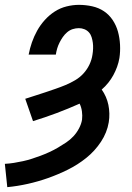

<svg xmlns="http://www.w3.org/2000/svg" viewBox="-24 -763 544 791"><path d="M6 8 -4 -88Q15 -89 33.5 -92Q52 -95 70.5 -99Q89 -103 107.5 -109Q126 -115 143.5 -121.5Q161 -128 179.5 -136.5Q198 -145 215 -155Q232 -165 248.5 -176Q265 -187 278.5 -201.5Q292 -216 301.5 -234Q311 -252 314 -270Q316 -287 313.5 -304.5Q311 -322 304 -336Q257 -315 209 -297Q161 -279 112 -264L80 -356Q101 -363 122 -369.5Q143 -376 163.5 -383Q184 -390 204.5 -397Q225 -404 245.5 -412.5Q266 -421 285.5 -432.5Q305 -444 320 -460.5Q335 -477 344.5 -497Q354 -517 357 -538Q359 -550 359.5 -562.5Q360 -575 358.5 -586.5Q357 -598 353.5 -609.5Q350 -621 342.5 -629.5Q335 -638 324 -642.5Q313 -647 301 -647Q288 -647 275.5 -643Q263 -639 252.5 -630Q242 -621 234.5 -610Q227 -599 221 -587Q215 -575 211.5 -563Q208 -551 206 -538H94Q99 -564 107.5 -588.5Q116 -613 129 -636.5Q142 -660 160.5 -680.5Q179 -701 201.5 -715.5Q224 -730 250 -736.5Q276 -743 301 -743Q329 -743 356 -737Q383 -731 404.5 -716.5Q426 -702 440.5 -680Q455 -658 462 -632.5Q469 -607 470.5 -579Q472 -551 468 -524Q465 -506 458.5 -488Q452 -470 443 -453.5Q434 -437 422 -422Q410 -407 395 -394Q405 -380 412 -364Q419 -348 422.5 -331Q426 -314 426.5 -295.5Q427 -277 424 -259Q417 -217 392 -179Q367 -141 331.5 -112.5Q296 -84 255.5 -64Q215 -44 174 -29.5Q133 -15 90.5 -5.5Q48 4 6 8Z"/></svg>

Font: Iosevka Curly Slab Oblique
Style: Bold
Weight: 700
Italic angle: -9°
Monospace: yes
Designer: Belleve Invis
Foundry: Belleve Invis
Version: Version 11.1.0; ttfautohint (v1.8.3)